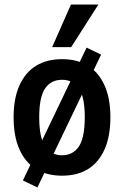

<svg xmlns="http://www.w3.org/2000/svg" viewBox="-20 -765 547 847"><path d="M254 10Q186 10 138.5 -19.5Q91 -49 65.5 -106.5Q40 -164 40 -248Q40 -330 65.5 -387.5Q91 -445 138.5 -474.5Q186 -504 254 -504Q322 -504 369 -474.5Q416 -445 441.5 -387.5Q467 -330 467 -248Q467 -164 441.5 -106.5Q416 -49 369 -19.5Q322 10 254 10ZM253 -80Q302 -80 328 -119Q354 -158 354 -248Q354 -337 328 -375Q302 -413 254 -413Q205 -413 179 -375Q153 -337 153 -248Q153 -158 179 -119Q205 -80 253 -80ZM145 62 81 31 362 -555 426 -524ZM210 -557 293 -745H414L294 -557Z"/></svg>

Font: Nunito Sans 10pt Condensed
Style: Bold
Weight: 700
Width: 3
Designer: Vernon Adams
Foundry: Vernon Adams
Version: Version 3.101;gftools[0.9.27]